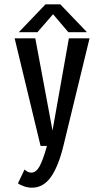

<svg xmlns="http://www.w3.org/2000/svg" viewBox="-20 -678 490 892"><path d="M384 -528.5H297.5L226.5 -612L154 -528.5H67.5L191.5 -658H260ZM144 -500 224 -71.5 300 -500H396L274.5 0Q251.5 94.5 216.5 144.2Q181.5 194 128 194Q109 194 89.2 186.8Q69.5 179.5 63.5 173.5L94 109.5Q109.5 124 125.5 124Q148 124 164.2 94Q180.5 64 198 0H168.5L48 -500Z"/></svg>

Font: League Mono Condensed
Style: Regular
Weight: 400
Width: 1
Designer: Tyler Finck
Foundry: The League of Moveable Type / Tyler Finck
Version: Version 2.210